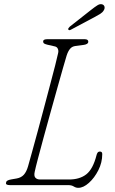

<svg xmlns="http://www.w3.org/2000/svg" viewBox="-20 -888 552 921"><path d="M307.5 0H27.5Q4.5 0 9.5 -13Q10 -23.5 34.5 -27.5L60.5 -32Q82 -36 94.5 -50Q107 -64 114.5 -90Q121.5 -115 133.8 -159.2Q146 -203.5 161 -258.5Q176 -313.5 191.2 -371.2Q206.5 -429 220.5 -481.8Q234.5 -534.5 244.8 -574.8Q255 -615 259 -634Q261.5 -645.5 257.2 -654.5Q253 -663.5 242.5 -665.5L207.5 -673.5Q197.5 -676 192.2 -679Q187 -682 187 -690Q187 -700 208 -700H385.5Q403.5 -700 403.5 -688Q403.5 -681.5 397 -677.5Q390.5 -673.5 380.5 -672.5L342.5 -667.5Q325.5 -665.5 315.8 -653.5Q306 -641.5 299.5 -621Q294.5 -604.5 282.5 -563Q270.5 -521.5 254.8 -465Q239 -408.5 221.8 -346.8Q204.5 -285 189 -227.8Q173.5 -170.5 162 -127Q150.5 -83.5 146.5 -64Q142 -44 149.8 -35.5Q157.5 -27 172.5 -27H311Q362.5 -27 394.2 -52Q426 -77 443 -143.5Q444.5 -150.5 448.2 -155.8Q452 -161 459.5 -161Q470.5 -161 470.5 -149Q470.5 -108.5 451.8 -71.5Q433 -34.5 406.5 -10.8Q380 13 355.5 13Q344 13 333.8 6.5Q323.5 0 307.5 0ZM415.5 -839.5Q435 -855 448 -863Q461 -871 472 -866.5Q480 -863 481.5 -854.8Q483 -846.5 477.5 -838Q472 -828.5 460.8 -821.5Q449.5 -814.5 435.5 -807L319 -745Q311 -741 307.5 -746.5Q306 -749.5 308.8 -753.2Q311.5 -757 314.5 -760Z"/></svg>

Font: Fraunces 9pt SuperSoft Thin
Style: Italic
Weight: 100
Italic angle: -16°
Version: Version 1.000;[0bf87f6ff]